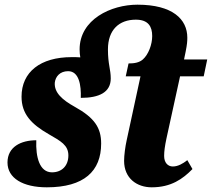

<svg xmlns="http://www.w3.org/2000/svg" viewBox="-20 -790 905 820"><path d="M180 10C339 10 412 -59 412 -177C412 -244 384 -287 299 -334C245 -364 211 -395 214 -437C217 -463 236 -486 271 -486C318 -486 327 -425 325 -372C404 -372 453 -396 453 -455C453 -494 441 -515 441 -579C441 -663 489 -706 560 -706C614 -706 630 -676 630 -636C630 -600 614 -557 590 -536C575 -523 555 -519 529 -519L517 -464H580L521 -191C515 -164 510 -127 510 -103C510 -28 565 10 628 10C711 10 761 -26 802 -68L780 -106C761 -91 740 -79 718 -79C697 -79 681 -95 681 -124C681 -144 684 -166 691 -199L749 -464H850L865 -536H766L773 -570C779 -600 780 -614 780 -629C780 -708 717 -770 567 -770C454 -770 320 -707 320 -579C320 -567 321 -555 323 -545C312 -546 299 -546 286 -546C153 -546 72 -483 72 -377C72 -304 113 -260 188 -217C240 -187 272 -170 272 -126C272 -82 244 -54 202 -54C149 -54 132 -119 135 -191C70 -191 12 -163 12 -96C12 -29 78 10 180 10Z"/></svg>

Font: Noto Serif ExtraCondensed Black
Style: Italic
Weight: 900
Width: 2
Italic angle: -12°
Designer: Monotype Design Team
Foundry: Monotype Imaging Inc.
Version: Version 2.014